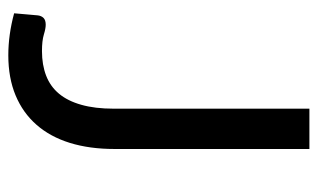

<svg xmlns="http://www.w3.org/2000/svg" viewBox="-171 -585 764 462"><g transform="rotate(90 211.0 -354.0)"><path d="M338.5 -247.5Q338.5 -187.5 323.8 -140Q309 -92.5 280.2 -59.8Q251.5 -27 209.5 -9.5Q167.5 8 113 8Q63.5 8 12 -6Q13 -20.5 14.5 -34.8Q16 -49 17 -63Q18 -71.5 23.2 -76.8Q28.5 -82 39.5 -82Q48.5 -82 63.2 -77.5Q78 -73 103 -73Q136 -73 162 -83Q188 -93 205.5 -114Q223 -135 232.2 -167.8Q241.5 -200.5 241.5 -245.5V-716.5H338.5Z"/></g></svg>

Font: TypoPRO Lato
Style: Regular
Weight: 400
Designer: Lukasz Dziedzic with Adam Twardoch and Botio Nikoltchev
Foundry: tyPoland Lukasz Dziedzic
Version: Version 2.010; 2014-09-01; http://www.latofonts.com/